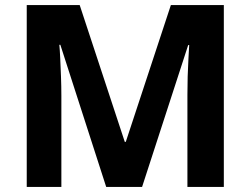

<svg xmlns="http://www.w3.org/2000/svg" viewBox="-20 -734 984 754"><path d="M397 0 217 -558H213Q215 -538 216.5 -505Q218 -472 219.5 -433.5Q221 -395 221 -358V0H85V-714H293L470 -177H474L651 -714H859V0H716V-362Q716 -397 717 -433.5Q718 -470 720 -503Q722 -536 723 -557H719L538 0Z"/></svg>

Font: Noto Sans Lao UI
Style: Regular
Weight: 400
Designer: Monotype Design Team
Foundry: Monotype Imaging Inc.
Version: Version 2.000